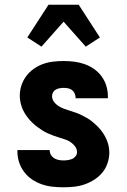

<svg xmlns="http://www.w3.org/2000/svg" viewBox="-20 -787 540 815"><path d="M249 8Q226 8 203 5.5Q180 3 158 -4.5Q136 -12 116.5 -25Q97 -38 83 -56.5Q69 -75 61.5 -97Q54 -119 54 -142V-150H191V-148Q191 -138 196.5 -129Q202 -120 210.5 -115Q219 -110 229 -108Q239 -106 249 -106Q259 -106 268.5 -107.5Q278 -109 286.5 -112.5Q295 -116 301 -124Q307 -132 307 -141Q307 -154 299 -165Q291 -176 280 -183.5Q269 -191 256.5 -195Q244 -199 231.5 -203Q219 -207 206.5 -211.5Q194 -216 182 -221.5Q170 -227 159 -234Q148 -241 137.5 -249Q127 -257 117.5 -266Q108 -275 100 -285Q92 -295 85 -306.5Q78 -318 73.5 -330Q69 -342 66.5 -355Q64 -368 64 -381Q64 -403 71 -424.5Q78 -446 91.5 -464Q105 -482 123.5 -495Q142 -508 163 -515.5Q184 -523 206.5 -525.5Q229 -528 251 -528Q274 -528 296.5 -525Q319 -522 340 -514.5Q361 -507 379.5 -494Q398 -481 411.5 -462.5Q425 -444 431.5 -422Q438 -400 438 -378V-370H301V-372Q301 -381 297 -390Q293 -399 286 -404.5Q279 -410 269.5 -412Q260 -414 251 -414Q242 -414 233.5 -412.5Q225 -411 217.5 -407Q210 -403 205.5 -395.5Q201 -388 201 -379Q201 -366 209 -355Q217 -344 228 -337Q239 -330 251.5 -325.5Q264 -321 276.5 -317Q289 -313 301 -309Q313 -305 325 -299Q337 -293 348.5 -286.5Q360 -280 370 -272Q380 -264 389.5 -255Q399 -246 407.5 -235.5Q416 -225 422.5 -214Q429 -203 434 -190.5Q439 -178 441.5 -165.5Q444 -153 444 -139Q444 -117 436.5 -94.5Q429 -72 414.5 -54.5Q400 -37 380.5 -24.5Q361 -12 339.5 -4.5Q318 3 295 5.5Q272 8 249 8ZM156 -589 96 -628 186 -767H314L404 -628L344 -589L250 -695Z"/></svg>

Font: Iosevka Term Curly Heavy
Style: Regular
Weight: 900
Designer: Belleve Invis
Foundry: Belleve Invis
Version: Version 32.3.0